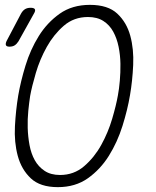

<svg xmlns="http://www.w3.org/2000/svg" viewBox="-20 -760 640 790"><path d="M56 -590Q49 -579 40.5 -573.5Q32 -568 19 -568Q7 -568 4.5 -574Q2 -580 7 -591L66 -703Q73 -716 82.5 -722Q92 -728 106 -728Q120 -728 123.5 -722Q127 -716 119 -703ZM227 -40Q284 -40 326 -76Q368 -112 396.5 -163.5Q425 -215 441.5 -271Q458 -327 465 -367Q470 -393 473 -427.5Q476 -462 475.5 -497.5Q475 -533 468 -567.5Q461 -602 446 -629.5Q431 -657 405.5 -673.5Q380 -690 342 -690Q284 -690 242.5 -654Q201 -618 172.5 -567Q144 -516 127.5 -460Q111 -404 104 -365Q100 -339 96.5 -304.5Q93 -270 94 -234Q95 -198 101.5 -163Q108 -128 123 -101Q138 -74 163.5 -57Q189 -40 227 -40ZM218 10Q145 10 106.5 -26.5Q68 -63 53 -119Q38 -175 41.5 -241Q45 -307 55 -367Q65 -425 85 -490.5Q105 -556 139.5 -611.5Q174 -667 225.5 -703.5Q277 -740 350 -740Q424 -740 462.5 -704Q501 -668 516 -613Q531 -558 528 -492.5Q525 -427 515 -369Q505 -309 484 -242Q463 -175 428 -119Q393 -63 341.5 -26.5Q290 10 218 10Z"/></svg>

Font: Maple Mono NL Thin
Style: Italic
Weight: 250
Italic angle: -10°
Monospace: yes
Designer: subframe7536
Version: Version 7.000